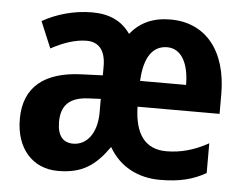

<svg xmlns="http://www.w3.org/2000/svg" viewBox="-45 -609 865 674"><g transform="rotate(5 387.5 -272.5)"><path d="M530 -554C468 -554 423 -533 389 -491C359 -534 315 -555 254 -555C190 -555 128 -537 79 -509L118 -416C162 -440 205 -454 243 -454C285 -454 310 -427 310 -370V-338L234 -335C106 -330 33 -274 33 -160C33 -58 91 10 182 10C267 10 313 -22 361 -90C399 -23 465 10 541 10C610 10 657 -2 703 -28V-133C653 -105 605 -92 555 -92C481 -92 443 -142 441 -239H730V-308C730 -461 654 -554 530 -554ZM527 -456C577 -456 604 -405 604 -330H442C446 -417 478 -456 527 -456ZM310 -255V-207C310 -133 274 -90 227 -90C192 -90 171 -112 171 -162C171 -218 198 -250 267 -253Z"/></g></svg>

Font: Noto Sans Display SemiCondensed
Style: Bold
Weight: 700
Width: 4
Designer: Monotype Design Team
Foundry: Monotype Imaging Inc.
Version: Version 1.900